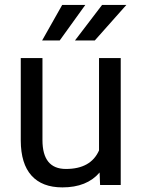

<svg xmlns="http://www.w3.org/2000/svg" viewBox="-20 -770 591 799"><path d="M66.4 0ZM394.5 -52.2Q341.8 9.8 239.7 9.8Q155.3 9.8 111.1 -39.3Q66.9 -88.4 66.4 -184.6V-528.3H156.7V-187Q156.7 -66.9 254.4 -66.9Q357.9 -66.9 392.1 -144V-528.3H482.4V0H396.5ZM404.8 -749.5H505.9L374.5 -601.6H292ZM238.8 -749.5H335L228.5 -601.6H155.3Z"/></svg>

Font: Roboto
Style: Regular
Weight: 400
Designer: Google
Version: Version 2.134; 2016; ttfautohint (v1.6)